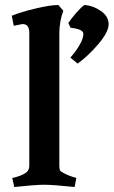

<svg xmlns="http://www.w3.org/2000/svg" viewBox="-20 -738 454 767"><path d="M217 -602V-76Q217 -63 219.5 -58Q222 -53 232 -48Q250 -37 285 -27L278 9Q192 0 157 0Q122 0 37 9L29 -27Q65 -35 82 -47Q97 -56 97 -76V-607Q97 -642 70 -642L35 -635L27 -675Q63 -690 122 -704Q181 -718 213 -718L233 -695Q217 -653 217 -602ZM290 -484 261 -508Q279 -527 296 -555Q313 -583 313 -602.5Q313 -622 262 -627L253 -646Q264 -663 283.5 -685.5Q303 -708 317 -718Q351 -716 382.5 -694.5Q414 -673 414 -641.5Q414 -610 372.5 -561.5Q331 -513 290 -484Z"/></svg>

Font: Buenard
Style: Bold
Weight: 700
Foundry: FontFuror
Version: Version 1.002 2011